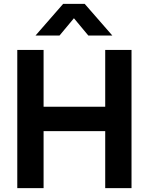

<svg xmlns="http://www.w3.org/2000/svg" viewBox="-20 -980 775 1000"><path d="M290 -795 365 -885 440 -795H565L421 -960H309L165 -795ZM207 0V-297H528V0H665V-720H528V-424H207V-720H70V0Z"/></svg>

Font: Vela Sans ExtBd
Style: Regular
Weight: 800
Designer: Principal design: Mikhail Sharanda - project Manrope.
Design modification: Ravid Balaliev
Foundry: Mikhail Sharanda
Version: Version 1.001